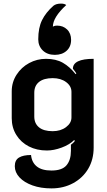

<svg xmlns="http://www.w3.org/2000/svg" viewBox="-20 -835 594 1064"><path d="M62 86Q62 52 85.5 38Q109 24 152 24Q156 65 184 87.5Q212 110 265 110Q324 110 348.5 81Q373 52 373 1V-33Q388 -44 395 -54L391 -59Q365 -33 321.5 -17Q278 -1 240 -1Q184 -1 140 -23.5Q96 -46 70.5 -87Q45 -128 45 -180V-329Q45 -379 71.5 -420.5Q98 -462 141.5 -485.5Q185 -509 235 -509Q290 -509 328.5 -487Q367 -465 399 -424L403 -428Q398 -437 384 -454Q384 -509 499 -509V-17Q499 49 469 100Q439 151 385.5 180Q332 209 265 209Q206 209 160 192.5Q114 176 88 148Q62 120 62 86ZM376 -184V-326Q376 -358 346.5 -380Q317 -402 272 -402Q223 -402 196.5 -381Q170 -360 170 -321V-189Q170 -151 196 -129.5Q222 -108 272 -108Q316 -108 346 -130.5Q376 -153 376 -184ZM273 -687Q281 -693 297 -693Q330 -693 352 -671.5Q374 -650 374 -614Q374 -576 349 -553.5Q324 -531 284 -531Q242 -531 217 -555.5Q192 -580 192 -617Q192 -681 213 -723.5Q234 -766 276 -803Q291 -815 318 -815Q338 -815 347 -807Q273 -739 273 -687Z"/></svg>

Font: K2D
Style: Bold
Weight: 700
Designer: Katatrad Aksorn Co.,Ltd.
Foundry: Cadson Demak Co.,Ltd.
Version: Version 1.000; ttfautohint (v1.6)